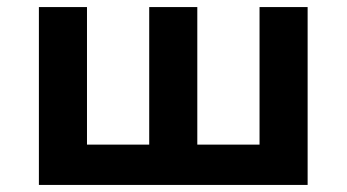

<svg xmlns="http://www.w3.org/2000/svg" viewBox="-20 -523 980 543"><path d="M90 0V-503H226V-114H402V-503H538V-114H714V-503H850V0Z"/></svg>

Font: Nunito Sans 6pt
Style: Bold
Weight: 700
Version: Version 3.101;gftools[0.9.27]